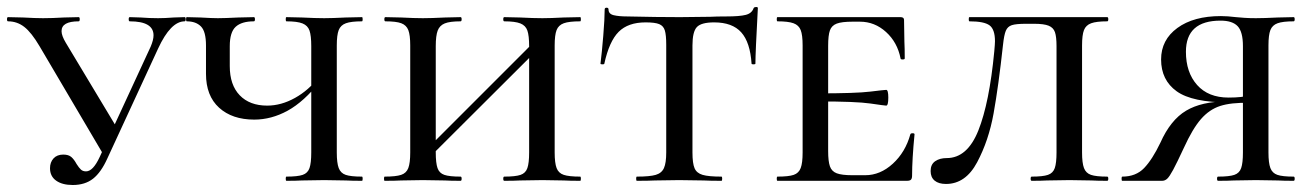

<svg xmlns="http://www.w3.org/2000/svg" viewBox="-25 -517 3753 549"><path d="M-2 -456Q-5 -456 -5 -462Q-5 -468 -2 -468L41 -467Q77 -465 98 -465Q124 -465 158 -467L200 -468Q203 -468 203 -462Q203 -456 200 -456Q151 -456 151 -428Q151 -415 163 -395L312 -147L273 -71L88 -385Q65 -424 44.5 -440Q24 -456 -2 -456ZM414 -416Q414 -456 346 -456Q343 -456 343 -462Q343 -468 346 -468L377 -467Q403 -465 427 -465Q446 -465 472 -467L503 -468Q506 -468 506 -462Q506 -456 503 -456Q463 -456 427 -378L282 -64Q264 -24 241 -6Q218 12 183 12Q153 12 135.5 -0.5Q118 -13 118 -36Q118 -53 128 -64Q138 -75 156 -75Q171 -75 179 -68Q187 -61 194 -48Q201 -37 206.5 -32Q212 -27 221 -27Q241 -27 260 -68L406 -384Q414 -403 414 -416Z M564 -306V-387Q564 -427 549.5 -441.5Q535 -456 509 -456Q507 -456 507 -462Q507 -468 509 -468L548 -467Q582 -465 598 -465Q617 -465 657 -467L701 -468Q704 -468 704 -462Q704 -456 701 -456Q666 -456 649 -440.5Q632 -425 632 -385V-328Q632 -274 660.5 -244.5Q689 -215 739 -215Q779 -215 818.5 -237Q858 -259 887 -297L891 -285Q844 -226 797.5 -200.5Q751 -175 702 -175Q639 -175 601.5 -209Q564 -243 564 -306ZM794 -12Q826 -12 840.5 -17Q855 -22 860 -36.5Q865 -51 865 -81V-385Q865 -415 860 -429.5Q855 -444 840 -450Q825 -456 794 -456Q792 -456 792 -462Q792 -468 794 -468L838 -467Q878 -465 902 -465Q924 -465 964 -467L1010 -468Q1012 -468 1012 -462Q1012 -456 1010 -456Q979 -456 964 -450.5Q949 -445 943.5 -431Q938 -417 938 -387V-81Q938 -51 943.5 -36.5Q949 -22 963.5 -17Q978 -12 1010 -12Q1012 -12 1012 -6Q1012 0 1010 0Q981 0 964 -1L902 -2L838 -1Q822 0 794 0Q792 0 792 -6Q792 -12 794 -12Z M1417 -456Q1414 -456 1414 -462Q1414 -468 1417 -468L1462 -467Q1500 -465 1526 -465Q1549 -465 1587 -467L1634 -468Q1636 -468 1636 -462Q1636 -456 1634 -456Q1602 -456 1587 -450.5Q1572 -445 1566.5 -431Q1561 -417 1561 -387V-81Q1561 -51 1566.5 -36.5Q1572 -22 1587 -17Q1602 -12 1634 -12Q1636 -12 1636 -6Q1636 0 1634 0Q1604 0 1587 -1L1526 -2L1462 -1Q1446 0 1417 0Q1414 0 1414 -6Q1414 -12 1417 -12Q1449 -12 1463.5 -17Q1478 -22 1483 -36.5Q1488 -51 1488 -81V-385Q1488 -415 1483 -429.5Q1478 -444 1463 -450Q1448 -456 1417 -456ZM1174 -69 1521 -416 1537 -400 1189 -53ZM1077 -456Q1074 -456 1074 -462Q1074 -468 1077 -468L1122 -467Q1160 -465 1184 -465Q1208 -465 1248 -467L1292 -468Q1295 -468 1295 -462Q1295 -456 1292 -456Q1261 -456 1246.5 -450Q1232 -444 1226.5 -429.5Q1221 -415 1221 -385V-81Q1221 -51 1226 -36.5Q1231 -22 1245.5 -17Q1260 -12 1292 -12Q1295 -12 1295 -6Q1295 0 1292 0Q1263 0 1247 -1L1184 -2L1122 -1Q1105 0 1075 0Q1073 0 1073 -6Q1073 -12 1075 -12Q1107 -12 1122 -17Q1137 -22 1142.5 -36.5Q1148 -51 1148 -81V-387Q1148 -417 1142.5 -431Q1137 -445 1122.5 -450.5Q1108 -456 1077 -456Z M1703 -335Q1703 -333 1697.5 -333Q1692 -333 1692 -335Q1696 -366 1700 -415Q1704 -464 1704 -490Q1704 -495 1709.5 -495Q1715 -495 1715 -490Q1715 -477 1730 -473.5Q1745 -470 1768 -470Q1854 -468 1919 -468L2006 -469Q2023 -470 2052 -470Q2090 -470 2107.5 -474.5Q2125 -479 2130 -494Q2132 -497 2137 -497Q2142 -497 2142 -494Q2135 -365 2135 -335Q2135 -333 2129.5 -333Q2124 -333 2124 -335Q2120 -396 2094.5 -424.5Q2069 -453 2017 -453Q1980 -453 1967.5 -439.5Q1955 -426 1955 -387V-81Q1955 -50 1961 -36Q1967 -22 1984 -17Q2001 -12 2038 -12Q2040 -12 2040 -6Q2040 0 2038 0Q2005 0 1987 -1L1917 -2L1848 -1Q1829 0 1796 0Q1794 0 1794 -6Q1794 -12 1796 -12Q1833 -12 1850 -17Q1867 -22 1873.5 -36.5Q1880 -51 1880 -81V-389Q1880 -417 1876 -430Q1872 -443 1860 -448Q1848 -453 1821 -453Q1771 -453 1744 -426Q1717 -399 1703 -335Z M2198 -12Q2230 -12 2244.5 -17Q2259 -22 2264.5 -36.5Q2270 -51 2270 -81V-387Q2270 -417 2264.5 -431Q2259 -445 2244 -450.5Q2229 -456 2198 -456Q2196 -456 2196 -462Q2196 -468 2198 -468H2550Q2560 -468 2560 -460L2561 -398Q2562 -379 2562 -350Q2562 -347 2556 -347Q2550 -347 2550 -350Q2541 -396 2508.5 -425.5Q2476 -455 2434 -455H2412Q2382 -455 2367.5 -449.5Q2353 -444 2348 -430Q2343 -416 2343 -386V-85Q2343 -56 2348 -41.5Q2353 -27 2367.5 -21.5Q2382 -16 2412 -16H2449Q2492 -16 2528 -49Q2564 -82 2578 -133Q2579 -136 2584.5 -136Q2590 -136 2590 -133Q2583 -61 2583 -15Q2583 -7 2580 -3.5Q2577 0 2568 0H2198Q2196 0 2196 -6Q2196 -12 2198 -12ZM2312 -227V-250Q2422 -250 2463 -255Q2504 -260 2509 -260Q2515 -260 2515 -238Q2515 -215 2509 -215Q2505 -215 2464 -221Q2423 -227 2312 -227Z M2843 -389Q2830 -270 2816 -192.5Q2802 -115 2769 -53Q2736 9 2680 9Q2659 9 2647.5 -0.5Q2636 -10 2636 -28Q2636 -47 2649 -56Q2662 -65 2682 -65Q2741 -65 2772.5 -144Q2804 -223 2818 -370Q2820 -392 2820 -399Q2820 -433 2804.5 -444.5Q2789 -456 2747 -456Q2745 -456 2745 -462Q2745 -468 2747 -468H3141Q3144 -468 3144 -462Q3144 -456 3141 -456Q3110 -456 3095 -450.5Q3080 -445 3074.5 -431Q3069 -417 3069 -387V-81Q3069 -51 3074.5 -36.5Q3080 -22 3094.5 -17Q3109 -12 3141 -12Q3144 -12 3144 -6Q3144 0 3141 0Q3112 0 3096 -1L3033 -2L2969 -1Q2953 0 2925 0Q2922 0 2922 -6Q2922 -12 2925 -12Q2957 -12 2971.5 -17Q2986 -22 2991 -36.5Q2996 -51 2996 -81V-385Q2996 -412 2991.5 -425Q2987 -438 2973.5 -443.5Q2960 -449 2932 -449H2909Q2880 -449 2868 -445Q2856 -441 2851 -429Q2846 -417 2843 -389Z M3184 -12Q3223 -12 3246.5 -36.5Q3270 -61 3293 -109Q3322 -174 3366.5 -200.5Q3411 -227 3483 -227L3490 -224Q3384 -224 3339.5 -256Q3295 -288 3295 -347Q3295 -403 3341.5 -437Q3388 -471 3466 -471Q3485 -471 3509 -468Q3519 -467 3533.5 -466Q3548 -465 3566 -465Q3589 -465 3629 -467L3674 -468Q3677 -468 3677 -462Q3677 -456 3674 -456Q3643 -456 3628 -450.5Q3613 -445 3607.5 -431Q3602 -417 3602 -387V-81Q3602 -51 3607.5 -36.5Q3613 -22 3627.5 -17Q3642 -12 3674 -12Q3677 -12 3677 -6Q3677 0 3674 0Q3645 0 3629 -1L3566 -2L3503 -1Q3487 0 3458 0Q3455 0 3455 -6Q3455 -12 3458 -12Q3490 -12 3504.5 -17Q3519 -22 3524 -36.5Q3529 -51 3529 -81V-385Q3529 -426 3514 -442Q3499 -458 3465 -458Q3366 -458 3366 -369Q3366 -310 3398 -274Q3430 -238 3488 -238Q3529 -238 3549 -245L3546 -223Q3495 -224 3464 -214Q3433 -204 3409 -176.5Q3385 -149 3360 -94Q3340 -51 3329.5 -31.5Q3319 -12 3312.5 -6Q3306 0 3298 0H3184Q3182 0 3182 -6Q3182 -12 3184 -12Z"/></svg>

Font: Cormorant SC Medium
Style: Regular
Weight: 500
Designer: Christian Thalmann (Catharsis Fonts)
Foundry: Catharsis Fonts
Version: Version 4.000